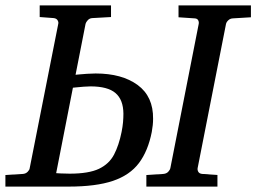

<svg xmlns="http://www.w3.org/2000/svg" viewBox="-42 -691 949 711"><path d="M-22 0V-43L43 -46.9Q53.7 -47.9 60.5 -54.9Q67.4 -62 67.9 -67.9L173.8 -603Q175.3 -608.9 171.4 -615.7Q167.5 -622.6 157.2 -624L105 -627.9V-670.9H369.1V-627.9L299.8 -624Q289.6 -623.5 283 -616.2Q276.4 -608.9 274.9 -603L237.8 -414.1Q237.8 -414.1 250.2 -415.3Q262.7 -416.5 280.3 -417.7Q297.9 -418.9 312 -418.9Q409.7 -418.9 467.8 -376.2Q525.9 -333.5 524.9 -251Q524.9 -239.7 523.7 -227.8Q522.5 -215.8 520 -202.1Q506.3 -132.3 472.7 -87.4Q439 -42.5 376.2 -21.2Q313.5 0 211.9 0ZM215.8 -47.9Q286.6 -47.9 324.5 -65.9Q362.3 -84 380.4 -118.7Q398.4 -153.3 408.2 -202.1Q412.1 -221.7 413.6 -238.3Q415 -254.9 415 -270Q414.6 -321.8 385.7 -346.4Q356.9 -371.1 293 -371.1Q282.7 -371.1 267.3 -369.9Q252 -368.7 240 -367.4Q228 -366.2 228 -366.2L166 -49.8Q166 -49.8 181.6 -48.8Q197.3 -47.9 215.8 -47.9ZM500 0V-43L563 -46.9Q574.2 -47.9 580.8 -54.7Q587.4 -61.5 588.9 -68.8L693.8 -602.1Q695.3 -609.4 691.9 -616Q688.5 -622.6 678.2 -623L619.1 -627V-670.9H887.2V-627L820.8 -623Q810.5 -622.6 803.5 -616Q796.4 -609.4 794.9 -602.1L689.9 -68.8Q688.5 -61.5 692.4 -54.7Q696.3 -47.9 707 -46.9L763.2 -43V0Z"/></svg>

Font: Charis
Style: Italic
Weight: 400
Italic angle: -11°
Designer: Walt Agee, Miriam Martin, Annie Olsen, Victor Gaultney, Lorna Priest, Alan Ward, Bob Hallissy, Martin Hosken, Sharon Cor
Foundry: SIL Global
Version: Version 7.000